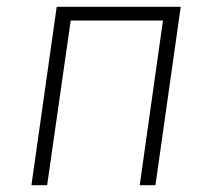

<svg xmlns="http://www.w3.org/2000/svg" viewBox="-20 -542 622 562"><path d="M389 0 457 -482H187L118 0H72L146 -522H509L435 0Z"/></svg>

Font: Fira Sans ExtraLight
Style: Italic
Weight: 275
Italic angle: -8°
Designer: Carrois Corporate & Edenspiekermann AG
Foundry: Carrois Corporate GbR & Edenspiekermann AG
Version: Version 4.203